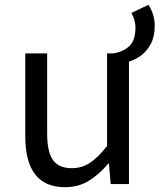

<svg xmlns="http://www.w3.org/2000/svg" viewBox="-20 -765 663 798"><path d="M250 13Q85 13 85 -199V-543H176V-210Q176 -134 200 -100Q224 -66 278 -66Q320 -66 353.5 -88Q387 -110 425 -158V-543H449Q489 -548 516 -572Q543 -596 543 -651Q543 -681 526 -711L597 -745Q623 -705 623 -657Q623 -613 607 -583Q591 -553 567 -535Q543 -517 516 -509V0H440L433 -85H430Q392 -40 349 -13.5Q306 13 250 13Z"/></svg>

Font: Source Han Sans & Saira Hybrid
Style: Regular
Weight: 400
Designer: Ryoko NISHIZUKA 西塚涼子 (kana & ideographs); Paul D. Hunt (Latin, Greek & Cyrillic); Wenlong ZHANG 张文龙 (bopomofo); Sandoll 
Foundry: Adobe Systems Incorporated
Version: Version 1.00;August 2, 2021;FontCreator 13.0.0.2675 64-bit